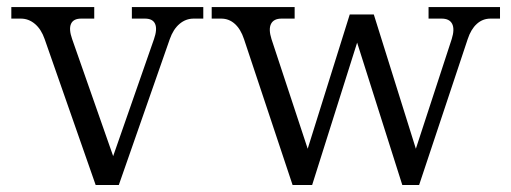

<svg xmlns="http://www.w3.org/2000/svg" viewBox="-20 -526 1454 546"><path d="M106.9 -415Q97.2 -442.9 79.3 -458Q61.5 -473.1 39.1 -473.1H12.2V-505.9H248V-473.1H210.9Q188.5 -473.1 181.9 -458Q175.3 -442.9 185.1 -415L301.8 -82L418 -415Q427.7 -442.9 421.1 -458Q414.6 -473.1 392.1 -473.1H355V-505.9H558.1V-473.1H530.8Q508.3 -473.1 490.5 -458Q472.7 -442.9 462.9 -415L317.9 0H252Z M673.8 -415Q664.6 -442.9 647.9 -458Q631.3 -473.1 608.9 -473.1H582V-505.9H817.9V-473.1H780.8Q758.3 -473.1 750.7 -458Q743.2 -442.9 752 -415L855 -103L974.6 -484.9H1043L1162.6 -103L1264.6 -415Q1273.4 -442.9 1265.9 -458Q1258.3 -473.1 1235.8 -473.1H1198.7V-505.9H1401.9V-473.1H1375Q1352.5 -473.1 1335.9 -458Q1319.3 -442.9 1310.1 -415L1171.9 0H1124L995.6 -404.8L867.7 0H812Z"/></svg>

Font: LT Superior Serif
Style: Regular
Weight: 400
Designer: Daniel Lyons
Foundry: LyonsType
Version: Version 2.120;FEAKit 1.0